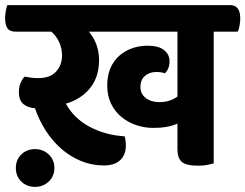

<svg xmlns="http://www.w3.org/2000/svg" viewBox="-57 -638 961 752"><path d="M80 94Q48 94 26.5 73Q5 52 5 20Q5 -12 26.5 -33Q48 -54 80 -54Q112 -54 134 -33Q156 -12 156 20Q156 52 134 73Q112 94 80 94ZM493 -297Q493 -270 514 -254Q535 -238 567 -238Q589 -238 607 -244Q625 -250 638 -260V-514H291Q310 -492 320.5 -463.5Q331 -435 331 -404Q331 -336 295.5 -292.5Q260 -249 201 -232Q232 -175 293 -142Q354 -109 431 -104Q436 -87 436 -69Q436 -32 414 -11Q392 10 350 10Q302 10 260 -7.5Q218 -25 183.5 -55Q149 -85 122.5 -126Q96 -167 80 -214Q52 -216 34.5 -230.5Q17 -245 17 -278Q17 -297 23.5 -312.5Q30 -328 39 -338Q50 -336 63.5 -334Q77 -332 93 -332Q139 -332 162.5 -357.5Q186 -383 186 -421Q186 -449 174.5 -473.5Q163 -498 144 -514H4Q-19 -514 -28 -527.5Q-37 -541 -37 -568Q-37 -579 -34.5 -594Q-32 -609 -28 -618H844Q884 -618 884 -566Q884 -555 881.5 -539Q879 -523 874 -514H780V2Q769 5 754 8Q739 11 719 11Q672 11 655 -4Q638 -19 638 -53V-154Q601 -137 544 -137Q509 -137 476.5 -148Q444 -159 418.5 -180Q393 -201 378 -232Q363 -263 363 -303Q363 -342 375.5 -371Q388 -400 410 -419.5Q432 -439 460.5 -449Q489 -459 521 -459Q564 -459 585.5 -442Q607 -425 607 -398Q607 -369 589 -351Q575 -356 555 -356Q529 -356 511 -341Q493 -326 493 -297Z"/></svg>

Font: Baloo 2
Style: Bold
Weight: 700
Designer: Sarang Kulkarni and Ek Type
Foundry: Ek Type
Version: Version 1.640;hotconv 1.0.111;makeotfexe 2.5.65597; ttfautoh